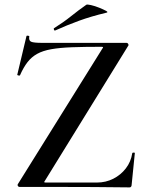

<svg xmlns="http://www.w3.org/2000/svg" viewBox="-20 -811 642 833"><path d="M58 -13 424 -600Q428 -605 427 -606.5Q426 -608 419 -608Q345 -608 292 -606Q239 -604 202.5 -597.5Q166 -591 141.5 -577.5Q117 -564 99.5 -541.5Q82 -519 67 -485Q66 -482 60 -483.5Q54 -485 55 -487L95 -655Q96 -657 102 -656Q108 -655 107 -653Q104 -635 115 -630Q126 -625 164 -625Q224 -625 311 -625Q398 -625 529 -625Q534 -625 536.5 -620Q539 -615 536 -612L175 -27Q171 -22 172 -20.5Q173 -19 179 -19Q251 -19 308 -19Q365 -19 400 -19Q439 -19 471.5 -35.5Q504 -52 526 -80.5Q548 -109 554 -147Q555 -149 560 -149Q565 -149 565 -147L551 -8Q551 -5 549 -1.5Q547 2 542 2Q468 1 385.5 0.5Q303 0 220.5 0Q138 0 64 0Q60 0 57.5 -4.5Q55 -9 58 -13ZM220 -679Q216 -677 214 -682.5Q212 -688 215 -689Q255 -714 288 -740.5Q321 -767 354 -790Q357 -793 374.5 -789Q392 -785 410.5 -777.5Q429 -770 440 -764Q451 -758 442 -756Q375 -740 323 -721Q271 -702 220 -679Z"/></svg>

Font: Cormorant SemiBold
Style: Regular
Weight: 600
Designer: Christian Thalmann (Catharsis Fonts)
Foundry: Catharsis Fonts
Version: Version 4.000